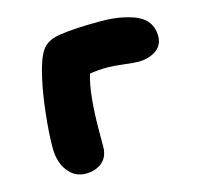

<svg xmlns="http://www.w3.org/2000/svg" viewBox="-79 -555 673 655"><g transform="rotate(-15 257.5 -227.5)"><path d="M147 17.1Q108.9 17.1 84.5 -14.6Q60.1 -46.4 60.1 -97.2Q60.1 -148.9 67.9 -217.8Q75.7 -286.6 86.9 -335.9Q101.1 -401.4 120.4 -429.4Q139.6 -457.5 185.1 -463.9Q237.8 -472.2 331.1 -472.2Q375.5 -472.2 412.1 -463.9Q448.7 -455.6 467.8 -443.8Q506.8 -419.4 506.8 -373Q506.8 -339.8 481.2 -322.5Q455.6 -305.2 418.9 -305.2Q404.3 -305.2 367.9 -309.6Q331.5 -314 312 -314Q282.2 -314 249 -309.1Q228 -244.1 228 -104V-58.1Q228 -21 205.3 -2Q182.6 17.1 147 17.1Z"/></g></svg>

Font: Shantell Sans Irregular Bouncy
Style: Regular
Weight: 800
Designer: Stephen Nixon, Anya Danilova, Shantell Martin
Foundry: Arrow Type
Version: Version 1.006;[9816181b4]